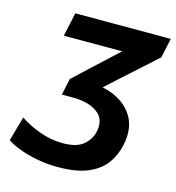

<svg xmlns="http://www.w3.org/2000/svg" viewBox="-108 -805 834 910"><g transform="rotate(15 309.0 -350.0)"><path d="M255.5 12.5Q204 12.5 155.8 3.2Q107.5 -6 68.2 -20.5Q29 -35 5 -52L39 -172Q85 -141.5 139.5 -122.2Q194 -103 251.5 -103Q319.5 -103 352.2 -131.2Q385 -159.5 393 -198Q406.5 -260.5 362.5 -292.5Q318.5 -324.5 242 -324.5H187.5L205 -405.5Q226 -425.5 250.8 -448.2Q275.5 -471 300 -494L411 -596.5H124.5L149.5 -713H618L597.5 -617Q555.5 -579 513.2 -541Q471 -503 428 -464.5L365.5 -407.5Q458 -388 505 -326Q552 -264 532 -170Q521.5 -120 492.8 -78.8Q464 -37.5 407.2 -12.5Q350.5 12.5 255.5 12.5Z"/></g></svg>

Font: Commissioner SemiBold
Style: Italic
Weight: 600
Italic angle: -12°
Designer: Kostas Bartsokas
Foundry: Kostas Bartsokas
Version: Version 1.000; ttfautohint (v1.8.3)